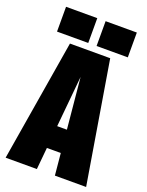

<svg xmlns="http://www.w3.org/2000/svg" viewBox="-162 -960 798 1040"><g transform="rotate(20 237.0 -440.0)"><path d="M277 -126H197L185 0H5L121 -700H353L469 0H289ZM265 -256 237 -550 209 -256ZM213 -880V-737H33V-880ZM441 -880V-737H261V-880Z"/></g></svg>

Font: FFF_AZADLIQ Black
Style: Regular
Weight: 900
Designer: bBox Type GmbH
Foundry: bBox Type GmbH
Version: Version 1.001